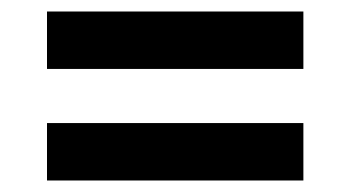

<svg xmlns="http://www.w3.org/2000/svg" viewBox="-20 -506 615 337"><path d="M62.5 -385V-485.8H512.5V-385ZM62.5 -189.2V-290H512.5V-189.2Z"/></svg>

Font: Funnel Display SemiBold
Style: Regular
Weight: 600
Designer: NORD ID, Kristian Moeller
Foundry: Dicotype
Version: Version 1.000